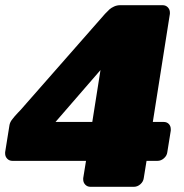

<svg xmlns="http://www.w3.org/2000/svg" viewBox="-24 -720 711 740"><path d="M-4.2 -128.3V-133.3L12.5 -237.5Q13.3 -242.5 15.8 -248.3Q18.3 -254.2 23.8 -260.8Q29.2 -267.5 32.9 -272.1Q36.7 -276.7 44.6 -285Q52.5 -293.3 55 -295.8L380.8 -666.7Q391.7 -678.3 398.3 -684.2Q405 -690 415.8 -695Q426.7 -700 440 -700H602.5Q615 -700 622.9 -691.7Q630.8 -683.3 630.8 -671.7V-666.7L565 -250H606.7Q619.2 -250 626.7 -242.1Q634.2 -234.2 634.2 -221.7V-216.7L620.8 -133.3Q619.2 -120 607.9 -110Q596.7 -100 582.5 -100H540.8L530 -33.3Q528.3 -20 517.1 -10Q505.8 0 491.7 0H325Q312.5 0 304.6 -8.3Q296.7 -16.7 296.7 -28.3V-33.3L307.5 -100H24.2Q11.7 -100 3.8 -108.3Q-4.2 -116.7 -4.2 -128.3ZM190 -250H331.7L363.3 -450Z"/></svg>

Font: BoonTook Mon
Style: Italic
Weight: 400
Italic angle: -9°
Designer: Sungsit Sawaiwan
Foundry: FontUni
Version: Version 3.0